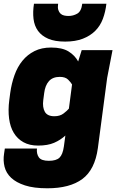

<svg xmlns="http://www.w3.org/2000/svg" viewBox="-40 -800 645 1034"><path d="M311 -576Q255 -576 219.5 -591.5Q184 -607 164.5 -634Q145 -661 140.5 -698.5Q136 -736 143 -780H273Q270 -759 274 -746.5Q278 -734 286 -726.5Q294 -719 305.5 -716.5Q317 -714 329 -714Q354 -714 376 -726.5Q398 -739 403 -780H533Q528 -736 514 -698.5Q500 -661 473 -634Q446 -607 406 -591.5Q366 -576 311 -576ZM312 -70Q286 -46 251.5 -31Q217 -16 165 -16Q119 -16 86.5 -34Q54 -52 34.5 -84Q15 -116 9 -161.5Q3 -207 10 -261L15 -299Q22 -350 38 -395Q54 -440 81 -473Q108 -506 146 -525Q184 -544 235 -544Q295 -544 329 -523Q363 -502 381 -469L400 -530H566L537 -380L487 -2Q471 114 403.5 164Q336 214 215 214Q142 214 94.5 198.5Q47 183 20 157.5Q-7 132 -15.5 98Q-24 64 -18 27L-14 0H159Q156 28 169 47Q182 66 223 66Q263 66 280.5 49Q298 32 304 -11ZM348 -345Q342 -356 327 -371Q312 -386 282 -386Q244 -386 223.5 -363Q203 -340 198 -299L193 -261Q188 -222 201.5 -198Q215 -174 253 -174Q283 -174 302.5 -189Q322 -204 331 -215Z"/></svg>

Font: Tanohe Sans Black
Style: Italic
Weight: 900
Designer: Village Type and Design LLC & Cristiano Sobral
Foundry: Cooper Hewitt Smithsonian Design Museum
Version: Version 1.00;January 12, 2020;FontCreator 12.0.0.2547 64-bit